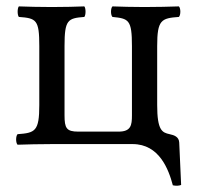

<svg xmlns="http://www.w3.org/2000/svg" viewBox="-20 -451 617 601"><path d="M225 -39C188 -39 182 -50 182 -90V-307C182 -389 192 -394 244 -398C249 -404 249 -425 244 -431C219 -430 182 -429 142 -429C102 -429 67 -430 39 -431C34 -425 34 -404 39 -398C94 -394 103 -389 103 -307V-122C103 -40 90 -35 35 -31C29 -25 29 -4 35 2C65 1 103 0 143 0H395C479 0 508 80 521 129C530 131 539 131 547 128L541 -5C540 -23 525 -28 511 -31C488 -36 472 -42 472 -122V-307C472 -389 485 -394 540 -398C546 -404 546 -425 540 -431C510 -430 472 -429 432 -429C392 -429 362 -430 332 -431C326 -425 326 -404 332 -398C383 -393 393 -389 393 -307V-90C393 -59 390 -39 351 -39Z"/></svg>

Font: Libertinus Math
Style: Regular
Weight: 400
Designer: Philipp H. Poll, Khaled Hosny
Foundry: Caleb Maclennan
Version: Version 7.050;RELEASE